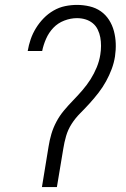

<svg xmlns="http://www.w3.org/2000/svg" viewBox="-20 -763 515 783"><path d="M151 0 178 -165Q182 -191 189.5 -216.5Q197 -242 210 -266.5Q223 -291 241 -312.5Q259 -334 278.5 -354Q298 -374 316.5 -395.5Q335 -417 349.5 -440Q364 -463 374.5 -488.5Q385 -514 389 -540Q392 -558 392 -576Q392 -594 389 -610.5Q386 -627 378.5 -642.5Q371 -658 358 -668.5Q345 -679 328.5 -684Q312 -689 294 -689Q268 -689 242 -679Q216 -669 197.5 -649.5Q179 -630 168 -605Q157 -580 152 -555H93Q97 -579 105 -602.5Q113 -626 126.5 -648Q140 -670 158 -688.5Q176 -707 198.5 -720Q221 -733 245.5 -738Q270 -743 294 -743Q320 -743 345.5 -737Q371 -731 391 -717Q411 -703 424.5 -682Q438 -661 444.5 -636.5Q451 -612 452 -586Q453 -560 449 -533Q445 -507 435.5 -481.5Q426 -456 412.5 -431.5Q399 -407 382 -385Q365 -363 346 -342Q327 -321 307 -301Q287 -281 272 -257.5Q257 -234 249.5 -208Q242 -182 238 -156L212 0Z"/></svg>

Font: Iosevka QP Light
Style: Italic
Weight: 300
Italic angle: -9°
Designer: Belleve Invis
Foundry: Belleve Invis
Version: Version 20.0.0; ttfautohint (v1.8.4)